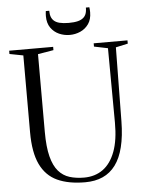

<svg xmlns="http://www.w3.org/2000/svg" viewBox="-62 -991 794 1050"><g transform="rotate(-5 335.0 -466.0)"><path d="M363 10Q271.5 10 210 -18.5Q148.5 -47 117.2 -112.5Q86 -178 86 -288.5V-710.5L11 -725V-743H252.5V-725L166.5 -710.5V-284Q166.5 -201 180 -148.5Q193.5 -96 218.8 -67Q244 -38 279.5 -27Q315 -16 359 -16Q419 -16 462.5 -47.2Q506 -78.5 529.8 -141.8Q553.5 -205 553 -301L550.5 -709.5L475 -725V-743H660.5V-725L594 -710.5L589 -305Q588 -223.5 573.2 -164Q558.5 -104.5 530 -66Q501.5 -27.5 459.8 -8.8Q418 10 363 10ZM349 -800Q318.5 -800 290.8 -812.2Q263 -824.5 245.2 -849.8Q227.5 -875 227.5 -914Q227.5 -921.5 228 -927.5Q228.5 -933.5 229.5 -941.5H248.5Q248.5 -936 249 -930.8Q249.5 -925.5 250 -921Q253.5 -901 265.5 -888.8Q277.5 -876.5 298.5 -871.2Q319.5 -866 349 -866Q379 -866 399.8 -871.2Q420.5 -876.5 432.8 -888.8Q445 -901 448 -921Q449 -925.5 449.2 -930.8Q449.5 -936 449.5 -941.5H468.5Q469.5 -933.5 470 -927.5Q470.5 -921.5 470.5 -914Q470.5 -875 452.8 -849.8Q435 -824.5 407.2 -812.2Q379.5 -800 349 -800Z"/></g></svg>

Font: Merriweather 144pt Light
Style: Regular
Weight: 300
Version: Version 2.100